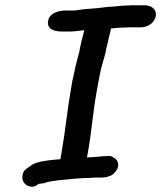

<svg xmlns="http://www.w3.org/2000/svg" viewBox="-20 -686 614 731"><path d="M163 -606C157 -571 195 -566 216 -566H248C257 -566 268 -567 281 -569L301 -571C295 -548 286 -514 282 -489C276 -465 269 -443 264 -416C261 -404 259 -390 256 -381L249 -340C235 -259 228 -182 214 -103L210 -80C186 -78 164 -76 143 -72C128 -69 109 -66 92 -51C85 -47 71 -39 67 -25L65 -12C64 8 81 25 102 25C113 25 121 19 127 14C131 13 139 13 145 12C174 1 220 -1 269 -6L301 -8C314 -8 329 -9 343 -10C365 -10 404 -6 422 -36C439 -58 427 -80 411 -87C406 -91 399 -93 390 -92L370 -91C350 -89 331 -87 311 -87L315 -108C329 -186 334 -260 348 -337L355 -376L362 -411C366 -434 375 -458 381 -482C383 -496 387 -511 391 -526V-527C393 -540 397 -551 399 -561C400 -567 401 -569 403 -578H407C421 -579 435 -581 446 -581C457 -581 466 -582 473 -582H517C541 -582 568 -598 573 -624C578 -652 554 -666 531 -666H482C474 -666 468 -665 464 -665C437 -665 415 -660 394 -660H393C380 -658 366 -657 350 -655L338 -654C331 -653 324 -653 312 -652C293 -651 272 -646 260 -646H229C210 -646 169 -640 163 -606Z"/></svg>

Font: Scribbler
Style: BlkIta
Weight: 900
Designer: Mew Too
Foundry: Cannot Into Space Fonts
Version: Version 1.001